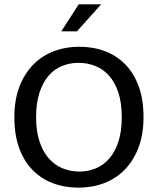

<svg xmlns="http://www.w3.org/2000/svg" viewBox="-20 -854 726 883"><path d="M345 -639Q409 -639 463 -618.5Q517 -598 556.5 -557.5Q596 -517 618 -456.5Q640 -396 640 -315Q640 -236 617 -175.5Q594 -115 554 -74Q514 -33 459.5 -12Q405 9 341 9Q277 9 223 -11.5Q169 -32 129.5 -72.5Q90 -113 68 -173.5Q46 -234 46 -315Q46 -394 69 -454.5Q92 -515 132 -556Q172 -597 226.5 -618Q281 -639 345 -639ZM146 -315Q146 -251 161.5 -204Q177 -157 204 -126Q231 -95 267.5 -80Q304 -65 345 -65Q386 -65 421.5 -80Q457 -95 483.5 -126Q510 -157 525 -204Q540 -251 540 -315Q540 -381 524.5 -428Q509 -475 482 -505.5Q455 -536 418.5 -550.5Q382 -565 341 -565Q300 -565 264 -550Q228 -535 202 -504Q176 -473 161 -426Q146 -379 146 -315ZM334 -710H262L342 -834H445Z"/></svg>

Font: Mukta Malar
Style: Regular
Weight: 400
Designer: Aadarsh Rajan, Girish Dalvi, Yashodeep Gholap
Foundry: Ek Type
Version: Version 2.538;PS 1.000;hotconv 16.6.51;makeotf.lib2.5.65220;